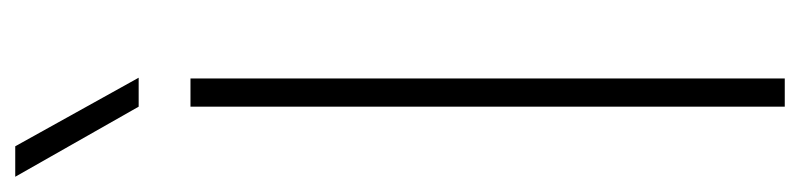

<svg xmlns="http://www.w3.org/2000/svg" viewBox="-428 -631 1050 252"><g transform="rotate(-90 97.0 -505.0)"><path d="M120 0H83V-780H120ZM121 -848H83L-9 -1010H31Z"/></g></svg>

Font: Tanohe Sans ExtraLight
Style: Regular
Weight: 250
Designer: Village Type and Design LLC & Cristiano Sobral
Foundry: Cooper Hewitt Smithsonian Design Museum
Version: Version 1.00;May 30, 2020;FontCreator 12.0.0.2522 64-bit; tt